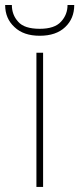

<svg xmlns="http://www.w3.org/2000/svg" viewBox="-55 -736 312 756"><path d="M88.4 -528.3V0H114.7V-528.3ZM210.9 -716.3C210.9 -691.4 202.6 -669.4 185.5 -650.9C168.5 -631.8 140.1 -622.6 101.6 -622.6C61 -622.6 32.7 -631.8 16.6 -650.4C0 -668.5 -8.3 -690.4 -8.3 -716.3H-34.7C-34.7 -680.7 -22.5 -651.9 2 -629.4C25.9 -606.4 59.1 -595.2 101.6 -595.2C144 -595.2 177.7 -606.4 201.7 -629.4C225.6 -651.9 237.3 -680.7 237.3 -716.3Z"/></svg>

Font: Vazirmatn Thin
Style: Regular
Weight: 100
Designer: Saber Rastikerdar
Foundry: Saber Rastikerdar
Version: Version 33.003